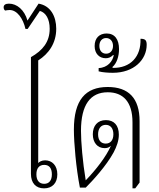

<svg xmlns="http://www.w3.org/2000/svg" viewBox="-40 -1031 876 1055"><path d="M202 4C248 4 275 -26 275 -73C275 -122 246 -150 208 -150C189 -150 176 -142 170 -135V-699C227 -735 269 -793 269 -873C269 -941 238 -1000 172 -1011L111 -918C94 -977 53 -1011 9 -1011C-11 -1011 -20 -1003 -20 -991C-20 -983 -17 -977 -12 -973C-6 -974 4 -976 13 -976C54 -976 87 -929 100 -872H112L179 -971C212 -962 233 -926 233 -873C233 -801 195 -754 130 -717V-76C130 -25 157 4 202 4ZM203 -21C175 -21 160 -40 160 -73C160 -106 175 -125 203 -125C231 -125 245 -106 245 -73C245 -40 230 -21 203 -21Z M688 4H703L727 -28V-365C727 -492 666 -553 552 -553C429 -553 366 -481 366 -319C366 -247 378 -107 399 0H431C469 -38 543 -118 584 -193C601 -225 613 -258 613 -291C613 -343 586 -371 542 -371C495 -371 470 -339 470 -293C470 -248 495 -217 535 -217C547 -217 559 -220 568 -229H569C543 -170 488 -99 431 -40C414 -142 405 -251 405 -312C405 -456 457 -524 552 -524C636 -524 688 -472 688 -359ZM541 -242C514 -242 499 -261 499 -293C499 -325 515 -345 541 -345C567 -345 583 -326 583 -293C583 -261 567 -242 541 -242Z M580 -631C696 -631 766 -703 766 -785C766 -810 758 -818 732 -818C736 -720 677 -656 579 -658L578 -663C601 -682 614 -721 614 -761C614 -814 591 -847 546 -847C506 -847 480 -822 480 -778C480 -736 506 -711 541 -711C556 -711 569 -716 582 -729L585 -727C579 -695 552 -659 502 -657V-639C523 -633 557 -631 580 -631ZM543 -736C521 -736 506 -752 506 -779C506 -805 521 -822 543 -822C565 -822 581 -805 581 -779C581 -752 565 -736 543 -736Z"/></svg>

Font: Noto Serif Thai Condensed ExtraLight
Style: Regular
Weight: 200
Width: 3
Designer: Monotype Design Team
Foundry: Monotype Imaging Inc.
Version: Version 2.002